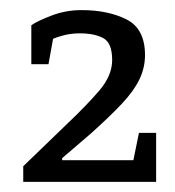

<svg xmlns="http://www.w3.org/2000/svg" viewBox="-20 -734 347 380"><path d="M26 -374V-405L113 -489Q149 -523 175.5 -553.5Q202 -584 202 -615Q202 -649 184.5 -658.5Q167 -668 138 -668Q122 -668 107.5 -664.5Q93 -661 85 -657L76 -607H42V-684Q53 -692 81.5 -703Q110 -714 141 -714Q194 -714 230.5 -695.5Q267 -677 267 -625Q267 -600 256 -577Q245 -554 221 -528.5Q197 -503 159 -469L103 -421V-417H244L255 -471H289V-374Z"/></svg>

Font: Faustina Light Light
Style: Regular
Weight: 300
Version: Version 1.200